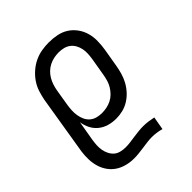

<svg xmlns="http://www.w3.org/2000/svg" viewBox="-206 -658 1012 1012"><g transform="rotate(-45 300.0 -152.5)"><path d="M209 223Q181 223 154 216Q127 209 105 194.5Q83 180 67.5 158Q52 136 44.5 110.5Q37 85 36 57Q35 29 39 0L93 -330Q98 -356 106.5 -382.5Q115 -409 131 -432.5Q147 -456 169.5 -475.5Q192 -495 217.5 -507Q243 -519 270 -523.5Q297 -528 323 -528Q354 -528 383.5 -522Q413 -516 437 -500.5Q461 -485 478 -461.5Q495 -438 503 -410Q511 -382 510.5 -351.5Q510 -321 505 -290L488 -190Q484 -166 477 -141.5Q470 -117 458 -94.5Q446 -72 428 -52Q410 -32 387.5 -18Q365 -4 340.5 2Q316 8 291 8Q263 8 237 0.5Q211 -7 190.5 -23.5Q170 -40 158 -63.5Q146 -87 142 -114L123 -3Q120 16 119 34Q118 52 121 69.5Q124 87 132 103Q140 119 152.5 130Q165 141 183 145.5Q201 150 219 150Q237 150 255 147.5Q273 145 291 142.5Q309 140 327 138Q345 136 362 136Q381 136 399.5 138.5Q418 141 437 145L424 219Q407 214 389.5 211.5Q372 209 354 209Q336 209 318 211.5Q300 214 281.5 216.5Q263 219 245 221Q227 223 209 223ZM259 -66Q276 -66 294 -69.5Q312 -73 329 -81.5Q346 -90 359.5 -103.5Q373 -117 383 -133.5Q393 -150 398 -167.5Q403 -185 406 -202L423 -302Q426 -321 427 -339.5Q428 -358 424.5 -375.5Q421 -393 412.5 -408.5Q404 -424 390.5 -434.5Q377 -445 359.5 -449.5Q342 -454 323 -454Q306 -454 288 -450.5Q270 -447 253 -438.5Q236 -430 222 -416.5Q208 -403 198.5 -386.5Q189 -370 183.5 -352.5Q178 -335 175 -318L160 -227Q157 -208 156 -189Q155 -170 158 -151.5Q161 -133 168.5 -116.5Q176 -100 189.5 -88Q203 -76 221 -71Q239 -66 259 -66Z"/></g></svg>

Font: Iosevka HT Extended
Style: Italic
Weight: 400
Width: 7
Italic angle: -9°
Monospace: yes
Designer: Belleve Invis
Foundry: Belleve Invis
Version: Version 32.3.0; ttfautohint (v1.8.4)